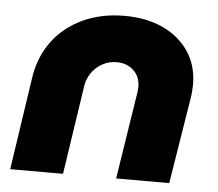

<svg xmlns="http://www.w3.org/2000/svg" viewBox="-43 -576 708 623"><g transform="rotate(5 310.5 -264.0)"><path d="M12 0 58 -308Q69 -373 106 -422.5Q143 -472 203 -500Q263 -528 339 -528Q411 -528 465 -502.5Q519 -477 549 -431.5Q579 -386 579 -325Q579 -315 578 -302.5Q577 -290 575 -279L530 0H357L401 -281Q402 -286 402.5 -292.5Q403 -299 403 -302Q403 -335 381.5 -355.5Q360 -376 326 -376Q301 -376 280 -364.5Q259 -353 245.5 -334Q232 -315 228 -292L184 0Z"/></g></svg>

Font: MuseoModerno Thin ExtraBold
Style: Italic
Weight: 800
Italic angle: -9°
Version: Version 1.003